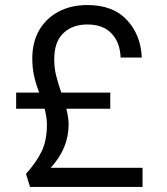

<svg xmlns="http://www.w3.org/2000/svg" viewBox="-20 -739 660 761"><path d="M545 -74V2H99L83 -50Q125 -97 145.5 -140Q166 -183 166 -246Q166 -272 157 -308H44V-372H135Q122 -407 115 -438.5Q108 -470 108 -508Q108 -572 135.5 -619.5Q163 -667 212.5 -693Q262 -719 326 -719Q428 -719 483 -660Q538 -601 542 -511H458Q456 -570 422.5 -606Q389 -642 326 -642Q268 -642 231.5 -608Q195 -574 195 -504Q195 -471 202 -441.5Q209 -412 223 -372H417V-308H243Q252 -272 252 -246Q252 -151 181 -74Z"/></svg>

Font: DVN-Poppins
Style: Regular
Weight: 400
Designer: Ninad Kale (Devanagari), Jonny Pinhorn (Latin)
Foundry: Indian Type Foundry
Version: 4.004